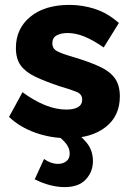

<svg xmlns="http://www.w3.org/2000/svg" viewBox="-20 -555 537 785"><path d="M256 10Q188 10 124.5 -12.5Q61 -35 17 -77L72 -178Q169 -107 251 -107Q282 -107 299 -117Q316 -127 316 -148Q316 -170 293 -179.5Q270 -189 225 -202Q165 -222 125 -241Q85 -260 65 -287Q45 -314 45 -359Q45 -438 104 -486.5Q163 -535 264 -535Q318 -535 369.5 -518Q421 -501 466 -461L404 -361Q359 -392 324 -406Q289 -420 256 -420Q230 -420 212 -410.5Q194 -401 194 -378Q194 -356 214 -345.5Q234 -335 276 -323Q340 -304 383.5 -284.5Q427 -265 448.5 -236.5Q470 -208 470 -161Q470 -81 412 -35.5Q354 10 256 10ZM244 210Q216 210 184.5 202Q153 194 122 178L160 95Q188 115 217 115Q238 115 251.5 104Q265 93 265 73Q265 53 252.5 35.5Q240 18 216 0L268 -32Q306 -5 333 27Q360 59 360 104Q360 147 331 178.5Q302 210 244 210Z"/></svg>

Font: Raleway ExtraBold
Style: Regular
Weight: 800
Designer: Matt McInerney, Pablo Impallari, Rodrigo Fuenzalida
Foundry: Matt McInerney, Pablo Impallari, Rodrigo Fuenzalida
Version: Version 4.026